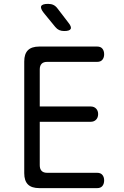

<svg xmlns="http://www.w3.org/2000/svg" viewBox="-20 -970 640 990"><path d="M185 -421H447Q465 -421 475.5 -410Q486 -399 486 -382Q486 -364 475.5 -353Q465 -342 447 -342H185V-118Q185 -99 194.5 -89Q204 -79 223 -79H481Q499 -79 508 -68Q517 -57 517 -40Q517 -22 508 -11Q499 0 481 0H183Q143 0 124 -19Q105 -38 105 -77V-653Q105 -692 124 -711Q143 -730 183 -730H481Q499 -730 508 -719Q517 -708 517 -690Q517 -673 508 -662Q499 -651 481 -651H223Q204 -651 194.5 -641Q185 -631 185 -612ZM311 -810Q296 -810 285 -815Q274 -820 265 -831L206 -903Q187 -927 192.5 -938.5Q198 -950 228 -950Q244 -950 255.5 -944.5Q267 -939 276 -927L332 -854Q350 -832 344.5 -821Q339 -810 311 -810Z"/></svg>

Font: Maple Mono Light
Style: Regular
Weight: 300
Monospace: yes
Designer: subframe7536
Version: Version 7.000